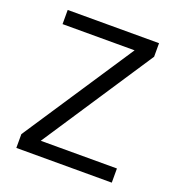

<svg xmlns="http://www.w3.org/2000/svg" viewBox="-124 -777 816 879"><g transform="rotate(20 284.5 -337.0)"><path d="M502 -674V-608L146 -69H517V0H52V-67L408 -605H57V-674Z"/></g></svg>

Font: Hind
Style: Regular
Weight: 400
Designer: Manushi Parikh, Satya Rajpurohit
Foundry: Indian Type Foundry
Version: Version 2.000;PS 1.0;hotconv 1.0.79;makeotf.lib2.5.61930